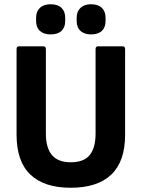

<svg xmlns="http://www.w3.org/2000/svg" viewBox="-20 -873 667 904"><path d="M313 11Q188 11 123 -51Q58 -113 58 -239V-642Q58 -655 70 -655H184Q196 -655 196 -642V-244Q196 -177 224.5 -143Q253 -109 313 -109Q375 -109 402.5 -143Q430 -177 430 -244V-642Q430 -655 442 -655H557Q569 -655 569 -642V-238Q569 -113 504 -51Q439 11 313 11ZM218 -711Q186 -711 168 -727.5Q150 -744 150 -774V-790Q150 -819 168 -836Q186 -853 218 -853Q252 -853 269.5 -836Q287 -819 287 -790V-774Q287 -744 269.5 -727.5Q252 -711 218 -711ZM408 -711Q377 -711 359 -727.5Q341 -744 341 -774V-790Q341 -819 359 -836Q377 -853 408 -853Q442 -853 459.5 -836Q477 -819 477 -790V-774Q477 -744 459.5 -727.5Q442 -711 408 -711Z"/></svg>

Font: Sofia Sans Semi Condensed ExtraBold
Style: Regular
Weight: 800
Designer: Botio Nikoltchev, Ani Petrova
Foundry: lettersoup
Version: Version 4.100